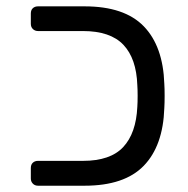

<svg xmlns="http://www.w3.org/2000/svg" viewBox="-20 -591 599 611"><path d="M78.1 -22.9V-56.2Q78.1 -67.4 84.5 -73.2Q90.8 -79.1 101.1 -79.1H244.1Q331.1 -79.1 372.1 -123Q413.1 -167 417 -251Q418 -265.1 418 -286.1Q418 -306.2 417 -319.8Q414.1 -404.8 372.6 -448.5Q331.1 -492.2 244.1 -492.2H101.1Q91.3 -492.2 84.7 -498.5Q78.1 -504.9 78.1 -515.1V-547.9Q78.1 -559.1 84.5 -564.9Q90.8 -570.8 101.1 -570.8H249Q376 -570.8 437.5 -507.3Q499 -443.8 502.9 -324.2Q503.9 -310.1 503.9 -286.1Q503.9 -262.2 502.9 -247.1Q499 -127 437.5 -63.5Q376 0 249 0H101.1Q90.8 0 84.5 -6.6Q78.1 -13.2 78.1 -22.9Z"/></svg>

Font: Rubik AZ
Style: Regular
Weight: 400
Designer: Hubert and Fischer
Foundry: Hubert & Fischer
Version: Version 2.000